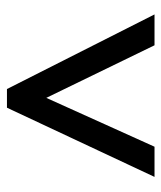

<svg xmlns="http://www.w3.org/2000/svg" viewBox="25 -782 475 566"><g transform="rotate(-90 263.0 -499.5)"><path d="M24 -282H113L257 -601L412 -282H503L283 -717H228Z"/></g></svg>

Font: Noto Sans Lao SemiCondensed Medium
Style: Regular
Weight: 500
Width: 4
Designer: Monotype Design Team
Foundry: Monotype Imaging Inc.
Version: Version 2.003